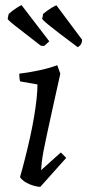

<svg xmlns="http://www.w3.org/2000/svg" viewBox="-20 -716 340 748"><path d="M126 -387 58 -399Q55 -411 55 -429Q90 -433 130.5 -441.5Q171 -450 203 -462L215 -429Q196 -345 183.5 -287Q171 -229 162.5 -190.5Q154 -152 149.5 -127.5Q145 -103 143 -86Q141 -69 140 -53L217 -122L238 -101L137 12Q127 12 111 7.5Q95 3 80.5 -5.5Q66 -14 58 -26Q68 -61 78 -100.5Q88 -140 97 -180.5Q106 -221 112.5 -259.5Q119 -298 122.5 -330.5Q126 -363 126 -387ZM283 -532Q245 -560 218.5 -580.5Q192 -601 175.5 -614Q159 -627 151.5 -634.5Q144 -642 144 -643Q146 -648 146.5 -653Q147 -658 148 -662Q164 -675 180 -685Q196 -695 200 -695L300 -561L298 -549Q297 -545 292.5 -540Q288 -535 283 -532ZM152 -537 139 -538Q102 -567 76.5 -586.5Q51 -606 36 -618Q21 -630 15 -636Q9 -642 10 -643Q11 -648 12 -653Q13 -658 14 -662Q30 -676 46 -686Q62 -696 64 -696L172 -555Z"/></svg>

Font: Labrada
Style: Italic
Weight: 400
Italic angle: -7°
Designer: Mercedes Jáuregui
Foundry: Omnibus-Type Team
Version: Version 1.000